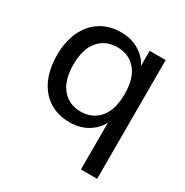

<svg xmlns="http://www.w3.org/2000/svg" viewBox="-157 -625 901 934"><g transform="rotate(30 293.5 -158.0)"><path d="M423 180V-111H434Q418 -57 371 -24Q324 9 259 9Q194 9 145.5 -21.5Q97 -52 70.5 -109.5Q44 -167 44 -244Q44 -322 71 -378.5Q98 -435 146.5 -465.5Q195 -496 259 -496Q324 -496 371.5 -463Q419 -430 434 -375H424V-487H514V180ZM280 -63Q346 -63 385 -109.5Q424 -156 424 -244Q424 -332 385 -378Q346 -424 280 -424Q215 -424 175.5 -378Q136 -332 136 -244Q136 -156 175.5 -109.5Q215 -63 280 -63Z"/></g></svg>

Font: Nunito Sans 12pt Medium
Style: Regular
Weight: 500
Designer: Vernon Adams
Foundry: Vernon Adams
Version: Version 3.101;gftools[0.9.27]